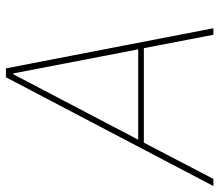

<svg xmlns="http://www.w3.org/2000/svg" viewBox="-78 -672 738 646"><g transform="rotate(-90 291.0 -349.0)"><path d="M519 0H497L452 -234H134L12 0H-12L354 -698H384ZM448 -253 367 -673H364L144 -253Z"/></g></svg>

Font: IBM Plex Sans Thin
Style: Italic
Weight: 100
Italic angle: -11.31°
Designer: Mike Abbink, Paul van der Laan, Pieter van Rosmalen
Foundry: Bold Monday
Version: Version 3.0